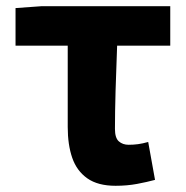

<svg xmlns="http://www.w3.org/2000/svg" viewBox="-20 -584 598 618"><path d="M352 14Q295 14 261 -10Q227 -34 212.5 -76Q198 -118 198 -175V-437H30V-558L113 -564H528V-437H357Q354 -363 352 -292.5Q350 -222 350 -169Q350 -140 362.5 -129Q375 -118 394 -118Q410 -118 424.5 -120Q439 -122 457 -127L479 -5Q453 2 421 8Q389 14 352 14Z"/></svg>

Font: Noto Sans TC ExtraBold
Style: Regular
Weight: 800
Designer: Ryoko NISHIZUKA  (kana, bopomofo & ideographs); Paul D. Hunt (Latin, Greek & Cyrillic); Sandoll Communications , Soo-you
Foundry: Adobe
Version: Version 2.004-H2;hotconv 1.0.118;makeotfexe 2.5.65603